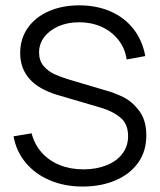

<svg xmlns="http://www.w3.org/2000/svg" viewBox="-20 -681 595 715"><path d="M288.1 13.7Q220.7 13.7 166.3 -9.3Q111.8 -32.2 76.4 -74.2Q41 -116.2 30.3 -173.3L97.7 -184.6Q108.4 -143.1 135.7 -112.5Q163.1 -82 202.9 -66.2Q242.7 -50.3 291 -50.3Q338.4 -50.3 376.5 -65.4Q414.6 -80.6 435.8 -108.6Q457 -136.7 457 -173.8Q457 -218.8 429.2 -242.4Q401.4 -266.1 357.9 -279.3L193.4 -327.6Q55.2 -369.1 55.2 -483.4Q55.2 -537.1 83.7 -577.4Q112.3 -617.7 162.1 -639.4Q211.9 -661.1 275.4 -661.1Q339.8 -661.1 391.8 -638.4Q443.8 -615.7 477.3 -572.8Q510.7 -529.8 521 -472.2L451.7 -459.5Q445.8 -501 420.9 -532.5Q396 -564 358.2 -581.1Q320.3 -598.1 274.9 -598.1Q232.4 -598.1 198.5 -583.5Q164.6 -568.8 145 -543.2Q125.5 -517.6 125.5 -485.8Q125.5 -455.1 142.3 -435.3Q159.2 -415.5 183.3 -404.5Q207.5 -393.6 240.2 -383.8L367.2 -346.2Q406.7 -335.4 439.7 -319.1Q472.7 -302.7 498.8 -267.8Q524.9 -232.9 524.9 -176.8Q524.9 -117.7 494.4 -75Q463.9 -32.2 409.9 -9.3Q356 13.7 288.1 13.7Z"/></svg>

Font: Potro Sans Bangla
Style: Regular
Weight: 400
Designer: Jayed Ahsan Saad
Foundry: Codepotro
Version: Potro Sans Bangla; Version 0.905